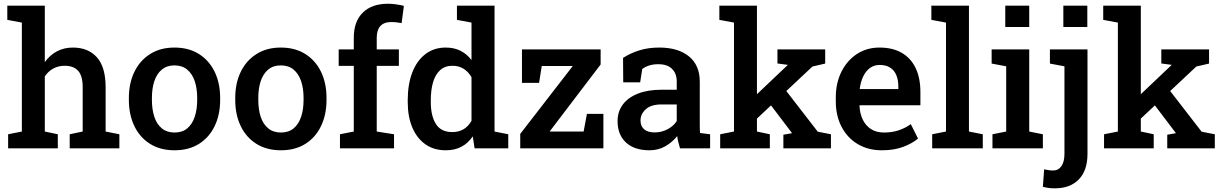

<svg xmlns="http://www.w3.org/2000/svg" viewBox="-20 -792 6524 1025"><path d="M23.4 0V-75.2L96.7 -89.8V-671.4L19 -686V-761.7H219.2V-460Q245.1 -497.1 283.2 -517.6Q321.3 -538.1 369.1 -538.1Q450.7 -538.1 497.3 -486.1Q543.9 -434.1 543.9 -325.7V-89.8L617.2 -75.2V0H352.1V-75.2L421.4 -89.8V-326.7Q421.4 -387.2 397 -414.1Q372.6 -440.9 325.2 -440.9Q291.5 -440.9 264.4 -426Q237.3 -411.1 219.2 -384.3V-89.8L288.6 -75.2V0Z M912.1 10.3Q835.9 10.3 781.2 -23.9Q726.6 -58.1 697.3 -118.9Q668 -179.7 668 -258.8V-269Q668 -347.7 697.3 -408.2Q726.6 -468.8 781.2 -503.4Q835.9 -538.1 911.1 -538.1Q987.3 -538.1 1042 -503.7Q1096.7 -469.2 1126 -408.7Q1155.3 -348.1 1155.3 -269V-258.8Q1155.3 -179.7 1126 -118.9Q1096.7 -58.1 1042.2 -23.9Q987.8 10.3 912.1 10.3ZM912.1 -84.5Q953.1 -84.5 979.7 -106.7Q1006.3 -128.9 1019.5 -168.2Q1032.7 -207.5 1032.7 -258.8V-269Q1032.7 -319.8 1019.5 -358.9Q1006.3 -397.9 979.5 -420.4Q952.6 -442.9 911.1 -442.9Q870.6 -442.9 843.8 -420.4Q816.9 -397.9 804 -358.9Q791 -319.8 791 -269V-258.8Q791 -207.5 804 -168.2Q816.9 -128.9 844 -106.7Q871.1 -84.5 912.1 -84.5Z M1480 10.3Q1403.8 10.3 1349.1 -23.9Q1294.4 -58.1 1265.1 -118.9Q1235.8 -179.7 1235.8 -258.8V-269Q1235.8 -347.7 1265.1 -408.2Q1294.4 -468.8 1349.1 -503.4Q1403.8 -538.1 1479 -538.1Q1555.2 -538.1 1609.9 -503.7Q1664.6 -469.2 1693.8 -408.7Q1723.1 -348.1 1723.1 -269V-258.8Q1723.1 -179.7 1693.8 -118.9Q1664.6 -58.1 1610.1 -23.9Q1555.7 10.3 1480 10.3ZM1480 -84.5Q1521 -84.5 1547.6 -106.7Q1574.2 -128.9 1587.4 -168.2Q1600.6 -207.5 1600.6 -258.8V-269Q1600.6 -319.8 1587.4 -358.9Q1574.2 -397.9 1547.4 -420.4Q1520.5 -442.9 1479 -442.9Q1438.5 -442.9 1411.6 -420.4Q1384.8 -397.9 1371.8 -358.9Q1358.9 -319.8 1358.9 -269V-258.8Q1358.9 -207.5 1371.8 -168.2Q1384.8 -128.9 1411.9 -106.7Q1439 -84.5 1480 -84.5Z M1794.9 0V-75.2L1868.7 -89.8V-440.4H1788.1V-528.3H1868.7V-590.3Q1868.7 -677.2 1916.7 -724.6Q1964.8 -772 2051.3 -772Q2071.3 -772 2094.2 -768.8Q2117.2 -765.6 2136.2 -760.7L2124 -668.5Q2113.8 -670.9 2098.6 -672.6Q2083.5 -674.3 2068.8 -674.3Q2029.8 -674.3 2010.5 -652.8Q1991.2 -631.3 1991.2 -590.3V-528.3H2109.4V-440.4H1991.2V-89.8L2083.5 -75.2V0Z M2359.9 10.3Q2295.9 10.3 2250.5 -22Q2205.1 -54.2 2180.9 -112.1Q2156.7 -169.9 2156.7 -247.1V-257.3Q2156.7 -341.8 2180.9 -404.8Q2205.1 -467.8 2250.7 -502.9Q2296.4 -538.1 2359.4 -538.1Q2404.8 -538.1 2438.7 -520.8Q2472.7 -503.4 2497.1 -471.2V-671.4L2419.4 -686V-761.7H2497.1H2620.1V-89.8L2693.4 -75.2V0H2513.7L2503.9 -64Q2479 -27.3 2443.1 -8.5Q2407.2 10.3 2359.9 10.3ZM2394.5 -86.9Q2429.7 -86.9 2455.1 -102.3Q2480.5 -117.7 2497.1 -147V-379.9Q2481 -408.2 2455.3 -424.6Q2429.7 -440.9 2395.5 -440.9Q2355.5 -440.9 2329.8 -417.7Q2304.2 -394.5 2292 -353.3Q2279.8 -312 2279.8 -257.3V-247.1Q2279.8 -173.8 2306.9 -130.4Q2334 -86.9 2394.5 -86.9Z M2757.3 0V-77.1L3037.6 -439.5H2872.1L2857.9 -349.6H2766.6V-528.3H3186.5V-447.8L2914.1 -89.8H3095.7L3113.3 -184.1H3201.2V0Z M3447.3 10.3Q3366.7 10.3 3321.8 -31.2Q3276.9 -72.8 3276.9 -145.5Q3276.9 -195.3 3304.2 -232.9Q3331.5 -270.5 3384.3 -291.7Q3437 -313 3512.2 -313H3592.8V-357.4Q3592.8 -399.4 3567.6 -424.3Q3542.5 -449.2 3494.6 -449.2Q3467.3 -449.2 3446.3 -442.6Q3425.3 -436 3408.7 -423.8L3397.5 -352.5H3307.1L3306.2 -482.9Q3345.2 -508.3 3393.1 -523.2Q3440.9 -538.1 3499.5 -538.1Q3600.1 -538.1 3658 -491Q3715.8 -443.8 3715.8 -356V-123Q3715.8 -112.3 3716.1 -102.1Q3716.3 -91.8 3717.3 -82L3771 -75.2V0H3610.4Q3605.5 -17.1 3601.3 -33.2Q3597.2 -49.3 3595.2 -65.4Q3568.8 -32.2 3531.5 -11Q3494.1 10.3 3447.3 10.3ZM3475.1 -85Q3512.2 -85 3544.4 -102.3Q3576.7 -119.6 3592.8 -146V-234.4H3510.7Q3455.6 -234.4 3427.5 -208.7Q3399.4 -183.1 3399.4 -148.9Q3399.4 -118.2 3418.9 -101.6Q3438.5 -85 3475.1 -85Z M3824.7 0V-75.2L3898.4 -89.8V-671.4L3820.3 -686V-761.7H4021V-89.8L4089.8 -75.2V0ZM4162.1 0V-72.8L4208.5 -81.1L4207 -83L4082 -248L4155.8 -334.5L4345.7 -88.9L4416 -75.2V0ZM4009.3 -147.9 3954.6 -226.1 4184.1 -443.8 4185.5 -445.8 4130.4 -453.1V-528.3H4385.3V-452.6L4317.4 -437Z M4688.5 10.3Q4613.8 10.3 4558.3 -23.2Q4502.9 -56.6 4472.4 -115.7Q4441.9 -174.8 4441.9 -251V-271.5Q4441.9 -348.6 4471.9 -408.9Q4502 -469.2 4554.7 -503.7Q4607.4 -538.1 4674.8 -538.1Q4746.6 -538.1 4795.2 -509.3Q4843.8 -480.5 4868.7 -427.5Q4893.6 -374.5 4893.6 -300.3V-230H4569.3L4568.4 -227.5Q4570.3 -186 4585.7 -153.8Q4601.1 -121.6 4629.6 -103Q4658.2 -84.5 4699.2 -84.5Q4742.2 -84.5 4777.3 -96.2Q4812.5 -107.9 4842.3 -129.4L4880.9 -52.2Q4849.6 -25.9 4801.3 -7.8Q4752.9 10.3 4688.5 10.3ZM4571.3 -316.4H4775.9V-329.1Q4775.9 -363.8 4765.4 -389.9Q4754.9 -416 4732.7 -430.7Q4710.4 -445.3 4676.3 -445.3Q4646.5 -445.3 4624 -428.7Q4601.6 -412.1 4588.1 -383.5Q4574.7 -355 4569.8 -318.8Z M4956.5 0V-75.2L5030.3 -89.8V-671.4L4952.1 -686V-761.7H5152.8V-89.8L5226.6 -75.2V0Z M5278.3 0V-75.2L5351.6 -89.8V-438L5273.9 -452.6V-528.3H5474.6V-89.8L5547.4 -75.2V0ZM5346.7 -647.9V-761.7H5474.6V-647.9Z M5611.3 213.4Q5592.8 213.4 5578.1 211.4Q5563.5 209.5 5547.4 205.1L5554.2 111.8Q5563 114.3 5576.9 116.2Q5590.8 118.2 5602.1 118.2Q5630.4 118.2 5646.5 94.7Q5662.6 71.3 5662.6 29.8V-438L5585 -452.6V-528.3H5785.6V29.8Q5785.6 117.7 5739.5 165.5Q5693.4 213.4 5611.3 213.4ZM5656.7 -647.9V-761.7H5784.7V-647.9Z M5874 0V-75.2L5947.8 -89.8V-671.4L5869.6 -686V-761.7H6070.3V-89.8L6139.2 -75.2V0ZM6211.4 0V-72.8L6257.8 -81.1L6256.3 -83L6131.3 -248L6205.1 -334.5L6395 -88.9L6465.3 -75.2V0ZM6058.6 -147.9 6003.9 -226.1 6233.4 -443.8 6234.9 -445.8 6179.7 -453.1V-528.3H6434.6V-452.6L6366.7 -437Z"/></svg>

Font: Roboto Slab LO Medium
Style: Regular
Weight: 500
Designer: Google
Version: Version 2.000